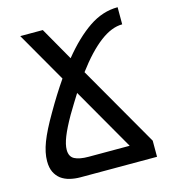

<svg xmlns="http://www.w3.org/2000/svg" viewBox="-110 -831 821 921"><g transform="rotate(-15 300.0 -371.0)"><path d="M176 0Q149 0 124 -6Q99 -12 80 -26Q62 -40 51.5 -61.5Q41 -83 41 -116Q41 -158 60.5 -209Q80 -260 124 -335Q170 -415 215 -480L72 -729H184L278 -564Q347 -649 415.5 -695.5Q484 -742 559 -742V-657Q506 -657 447.5 -612.5Q389 -568 325 -482L556 -80V0ZM443 -85 265 -395Q251 -373 237 -350Q223 -327 208 -302Q176 -246 161 -208Q146 -170 146 -144Q146 -110 170 -97.5Q194 -85 239 -85Z"/></g></svg>

Font: PlemolJP35 Console
Style: Regular
Weight: 400
Version: v2.0.3; ttfautohint (v1.8.4.7-5d5b-dirty) -l 6 -r 45 -G 200 